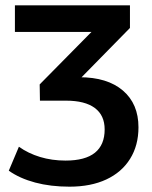

<svg xmlns="http://www.w3.org/2000/svg" viewBox="-20 -511 572 721"><path d="M241 190Q170 190 112 174.5Q54 159 13 130L51 40Q86 65 130.5 78.5Q175 92 226 92Q300 92 336.5 62.5Q373 33 373 -25Q373 -78 336 -105.5Q299 -133 228 -133H130L129 -194L354 -422V-391H36V-491H468V-406L258 -192L219 -221H278Q383 -221 441.5 -171Q500 -121 500 -33Q500 35 468.5 85.5Q437 136 379 163Q321 190 241 190Z"/></svg>

Font: Nunito Sans 11pt
Style: Bold
Weight: 700
Version: Version 3.101;gftools[0.9.27]